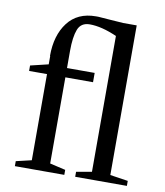

<svg xmlns="http://www.w3.org/2000/svg" viewBox="-80 -768 716 834"><g transform="rotate(10 278.0 -351.0)"><path d="M110 -498H109Q109 -589 152 -645.5Q195 -702 276 -702H286Q288 -702 299.5 -701Q311 -700 340 -698Q369 -696 398 -694H457V-34L536 -22V0H308V-22L376 -34V-633Q308 -663 256 -663Q217 -663 204 -629.5Q191 -596 191 -535V-459H313V-418H191V-38L260 -22V0H42V-22L110 -38V-418H31V-442L110 -461Z"/></g></svg>

Font: Libra Serif Modern
Style: Regular
Weight: 400
Designer: Stefan Peev, Context Ltd
Foundry: Stefan Peev, Context Ltd
Version: Version 1.000